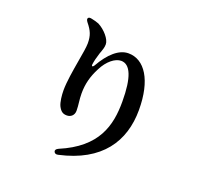

<svg xmlns="http://www.w3.org/2000/svg" viewBox="-151 -994 1301 1246"><g transform="rotate(20 500.0 -371.5)"><path d="M251 -818C247 -811 250 -803 259 -791C294 -748 307 -718 307 -664C307 -639 299 -591 289 -535C277 -465 263 -383 263 -325C263 -290 268 -244 280 -219C296 -188 312 -178 339 -178C365 -178 388 -196 388 -228C388 -249 386 -267 384 -285C382 -304 380 -323 380 -345C380 -410 394 -466 427 -529C459 -593 509 -632 550 -632C613 -632 647 -553 647 -385C647 -220 607 -59 362 44C347 51 341 60 345 70C349 80 359 85 374 81C655 19 767 -154 767 -371C767 -577 690 -694 578 -694C513 -694 450 -638 397 -544C389 -531 380 -532 381 -544C384 -569 391 -597 402 -631L407 -644C412 -660 419 -676 419 -698C419 -733 374 -785 327 -809C311 -815 293 -820 277 -823C263 -826 255 -825 251 -818Z"/></g></svg>

Font: 寒蝉锦书宋Pro Soft
Style: Regular
Weight: 700
Designer: 寒蝉锦书宋{Warren} 思源宋体{Ryoko NISHIZUKA 西塚涼子 (kana & ideographs); Frank Grießhammer (Latin, Greek & Cyrillic); Wenlong ZHANG 
Foundry: Adobe & ChillType
Version: Version 2.000;Glyphs 3.1.1 (3135)